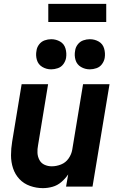

<svg xmlns="http://www.w3.org/2000/svg" viewBox="-20 -966 616 994"><path d="M202 8Q227 8 252 1Q277 -6 297.5 -23.5Q318 -41 333 -63L322 0H459L547 -530H410L354 -191Q350 -167 335 -145.5Q320 -124 296 -114.5Q272 -105 248 -105Q228 -105 210.5 -113Q193 -121 184 -138Q175 -155 174 -174.5Q173 -194 177 -214L229 -530H92L43 -233Q37 -197 37 -162Q37 -127 47.5 -95Q58 -63 80.5 -39Q103 -15 135.5 -3.5Q168 8 202 8ZM445 -607Q462 -607 479.5 -613Q497 -619 508 -634Q519 -649 522 -666Q526 -691 519 -715Q512 -739 491 -751Q470 -763 445 -763Q428 -763 411 -757Q394 -751 382.5 -736Q371 -721 369 -704Q364 -679 371 -655.5Q378 -632 399 -619.5Q420 -607 445 -607ZM245 -607Q262 -607 279.5 -613Q297 -619 308 -634Q319 -649 322 -666Q326 -691 319 -715Q312 -739 291 -751Q270 -763 245 -763Q228 -763 211 -757Q194 -751 182.5 -736Q171 -721 169 -704Q164 -679 171 -655.5Q178 -632 199 -619.5Q220 -607 245 -607ZM230 -852H530V-946H230Z"/></svg>

Font: Iosevka Sparkle XBdObl
Style: Regular
Weight: 800
Italic angle: -9°
Designer: Belleve Invis
Foundry: Belleve Invis
Version: Version 4.5.0; ttfautohint (v1.8.3)